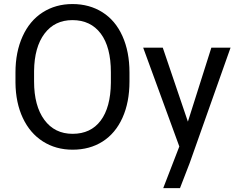

<svg xmlns="http://www.w3.org/2000/svg" viewBox="-20 -741 1201 963"><path d="M536.1 -378.4Q536.1 -504.9 485.4 -572.5Q434.6 -640.1 343.3 -640.1Q254.4 -640.1 203.4 -572.5Q152.3 -504.9 150.9 -384.8V-332.5Q150.9 -210 202.4 -139.9Q253.9 -69.8 344.2 -69.8Q435.1 -69.8 484.9 -136Q534.7 -202.1 536.1 -325.7ZM629.4 -332.5Q629.4 -228 594.2 -150.1Q559.1 -72.3 494.6 -31.2Q430.2 9.8 344.2 9.8Q260.3 9.8 195.3 -31.5Q130.4 -72.8 94.5 -149.2Q58.6 -225.6 57.6 -326.2V-377.4Q57.6 -480 93.3 -558.6Q128.9 -637.2 194.1 -679Q259.3 -720.7 343.3 -720.7Q428.7 -720.7 493.9 -679.4Q559.1 -638.2 594.2 -559.8Q629.4 -481.4 629.4 -377.4ZM796.9 -500.5 922.4 -130.9 1039.6 -500.5 1040 -502H1041.5H1133.3H1136.7L1135.3 -499L931.6 76.2Q924.3 94.7 883.3 201.2L882.8 202.6H881.3H801.8H798.8L799.8 199.7L879.4 -6.3L699.2 -499L698.2 -502H701.2H794.9H796.4Z"/></svg>

Font: MAUL
Style: Regular
Weight: 400
Designer: MAUL
Version: Version 1.0; 2020; ttfautohint (v1.8.3)